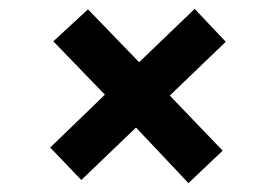

<svg xmlns="http://www.w3.org/2000/svg" viewBox="-20 -523 620 432"><path d="M163 -118 93 -191 216 -310 100 -430 178 -502 293 -383 418 -503 488 -429 362 -308 481 -184 404 -111 286 -236Z"/></svg>

Font: Literata
Style: Bold Italic
Weight: 700
Italic angle: -2°
Designer: Latin by Veronika Burian and Jose Scaglione. Greek by Irene Vlachou. Cyrillic by Vera Evstafieva
Foundry: TypeTogether
Version: Version 3.103;gftools[0.9.29]